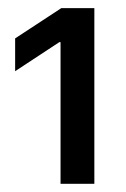

<svg xmlns="http://www.w3.org/2000/svg" viewBox="-20 -820 314 477"><path d="M130.4 -363.3V-715.3H127.4L17.6 -643.1V-724.6L132.3 -799.8H214.4V-363.3Z"/></svg>

Font: Inter Tight Medium
Style: Regular
Weight: 500
Designer: Rasmus Andersson
Foundry: rsms
Version: Version 3.004; ttfautohint (v1.8.4.7-5d5b)